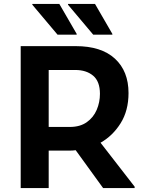

<svg xmlns="http://www.w3.org/2000/svg" viewBox="-20 -954 734 974"><path d="M85 0V-720H364Q494 -720 563 -656.5Q632 -593 632 -482Q632 -393 592 -329Q552 -265 490 -230L663 -7V0H503L364 -192Q349 -190 334 -190H227V0ZM362 -599H227V-310H334Q386 -310 420 -334Q454 -358 470.5 -396.5Q487 -435 487 -478Q487 -541 452.5 -570Q418 -599 362 -599ZM272 -778 144 -930V-934H281L369 -782V-778ZM453 -778 325 -930V-934H462L550 -782V-778Z"/></svg>

Font: Kufam SemiBold
Style: Regular
Weight: 600
Designer: Wael Morcos, Artur Schmal
Foundry: Original Type
Version: Version 1.300; ttfautohint (v1.8.3)